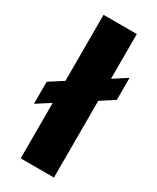

<svg xmlns="http://www.w3.org/2000/svg" viewBox="-176 -713 625 765"><g transform="rotate(30 137.0 -330.0)"><path d="M-1.6 -214.7V-316.1L276.6 -494.5V-393ZM61.3 0V-660.3H214.3V0Z"/></g></svg>

Font: Anek Latin Medium
Style: Regular
Weight: 500
Designer: Yesha Goshar
Foundry: Ek Type
Version: Version 1.003